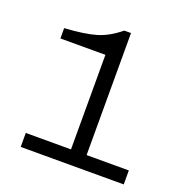

<svg xmlns="http://www.w3.org/2000/svg" viewBox="-124 -801 878 914"><g transform="rotate(20 314.5 -344.5)"><path d="M78.1 0V-70.8H307.1V-549.8H79.1V-602.1Q181.6 -608.4 238.8 -625.5Q295.9 -642.6 352.1 -689H386.2V-70.8H600.1V0Z"/></g></svg>

Font: Archivo Expanded Light
Style: Regular
Weight: 300
Width: 7
Designer: Hector Gatti
Foundry: Omnibus-Type
Version: Version 2.001